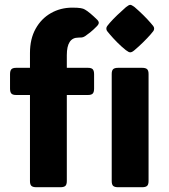

<svg xmlns="http://www.w3.org/2000/svg" viewBox="-20 -784 709 804"><path d="M259.8 -25.9Q259.8 -11.2 253.7 -5.6Q247.6 0 232.9 0H132.3Q117.7 0 111.6 -5.6Q105.5 -11.2 105.5 -25.9V-386.2H47.9Q33.2 -386.2 27.6 -392.3Q22 -398.4 22 -413.1V-473.1Q22 -487.8 27.6 -493.9Q33.2 -500 47.9 -500H105.5V-562Q105.5 -621.1 129.2 -663.6Q152.8 -706.1 193.1 -729Q233.4 -752 282.7 -752Q305.7 -752 317.6 -750Q329.6 -748 335.4 -744.1Q354.5 -733.4 388.2 -700.2Q393.6 -694.3 393.6 -688.5Q393.6 -682.1 385.3 -673.8Q370.6 -658.7 357.4 -648.2Q344.2 -637.7 335.9 -632.3Q328.6 -627.9 323 -627.2Q317.4 -626.5 307.6 -626.5Q259.8 -626.5 259.8 -553.2V-500H348.1Q362.8 -500 368.4 -493.9Q374 -487.8 374 -473.1V-413.1Q374 -398.4 368.4 -392.3Q362.8 -386.2 348.1 -386.2H259.8ZM425.3 -664.1Q425.3 -670.4 429.2 -675.3Q433.1 -680.2 439.5 -688Q453.1 -703.6 471.2 -720.9Q489.3 -738.3 507.8 -754.4Q519.5 -763.7 525.4 -763.7Q531.2 -763.7 543.5 -754.4Q583 -720.2 610.8 -688Q617.2 -680.7 621.3 -675.5Q625.5 -670.4 625.5 -664.1Q625.5 -657.7 621.3 -652.8Q617.2 -647.9 610.4 -639.6Q597.2 -624.5 579.6 -607.2Q562 -589.8 543.5 -574.2Q536.6 -568.4 532.7 -566.7Q528.8 -564.9 525.4 -564.9Q522 -564.9 518.3 -566.7Q514.6 -568.4 506.8 -574.2Q487.3 -589.8 470.2 -607.2Q453.1 -624.5 439.5 -640.6Q433.1 -648.4 429.2 -653.1Q425.3 -657.7 425.3 -664.1ZM602.1 -25.9Q602.1 -11.2 595.9 -5.6Q589.8 0 575.2 0H474.6Q460 0 453.9 -5.6Q447.8 -11.2 447.8 -25.9V-474.1Q447.8 -488.8 453.9 -494.4Q460 -500 474.6 -500H575.2Q589.8 -500 595.9 -494.4Q602.1 -488.8 602.1 -474.1Z"/></svg>

Font: ADLaM Display
Style: Regular
Weight: 400
Designer: Mark Jamra, Neil Patel, Concept: Andrew Footit
Foundry: Microsoft
Version: Version 2.000; ttfautohint (v1.8.4.7-5d5b);gftools[0.9.28]